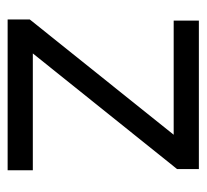

<svg xmlns="http://www.w3.org/2000/svg" viewBox="-39 -502 541 503"><g transform="rotate(90 231.5 -250.5)"><path d="M31 0H426V-66H120L423 -444V-501H34V-435H333L31 -58Z"/></g></svg>

Font: Red Hat Display
Style: Regular
Weight: 400
Designer: Pentagram, MCKL
Foundry: Pentagram, MCKL
Version: Version 1.023